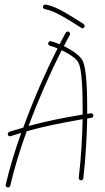

<svg xmlns="http://www.w3.org/2000/svg" viewBox="-20 -765 459 841"><path d="M15 56C20 56 24 52 25 48C42 -26 67 -108 97 -190C166 -210 245 -226 342 -243C340 -164 336 -80 325 14V15C325 20 330 25 335 25C340 25 344 21 345 16C356 -80 360 -165 362 -246L380 -249C385 -250 389 -254 389 -259C389 -264 384 -269 379 -269C378 -269 378 -269 378 -269L362 -266V-271C362 -350 361 -468 340 -503C326 -525 294 -546 260 -563C268 -580 277 -596 286 -612C286 -614 287 -615 287 -617C287 -622 282 -627 277 -627C273 -627 270 -625 268 -622C259 -606 250 -588 241 -571C228 -577 216 -581 204 -584C203 -585 202 -585 201 -585C196 -585 191 -580 191 -575C191 -570 194 -566 198 -565C209 -562 220 -558 232 -553C180 -450 126 -328 82 -206C61 -200 40 -194 21 -188C17 -186 14 -182 14 -178C14 -172 18 -168 24 -168C25 -168 26 -168 28 -169C42 -174 58 -178 73 -183C45 -105 22 -28 5 44V46C5 52 10 56 15 56ZM105 -213C148 -329 200 -446 250 -545C282 -530 312 -511 322 -493C341 -464 342 -348 342 -271V-263C250 -248 173 -232 105 -213ZM341 -641C346 -641 351 -646 351 -651C351 -654 349 -658 346 -659V-660C278 -703 225 -738 180 -745C179 -745 178 -745 178 -745C172 -745 168 -740 168 -735C168 -730 172 -726 176 -725C218 -718 268 -686 336 -643C337 -642 339 -641 341 -641Z"/></svg>

Font: Mistral SingleLine Outline
Style: Regular
Weight: 300
Designer: François Chastanet, Élisa Garzelli, Anais Alves, Morgane Autin
Foundry: institut supérieur des arts et du design Toulouse / isdaT
Version: Version 1.000;Glyphs 3.3 (3337)